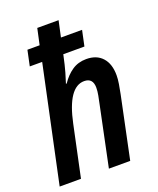

<svg xmlns="http://www.w3.org/2000/svg" viewBox="-141 -846 767 931"><g transform="rotate(-20 242.5 -380.0)"><path d="M4 0 131 -597H67L84 -677H147L165 -760H275L257 -677H366L349 -597H240Q228 -541 219 -510Q210 -479 203 -458H207Q231 -494 262.5 -515.5Q294 -537 336 -537Q389 -537 418.5 -504.5Q448 -472 448 -413Q448 -394 444 -369Q440 -344 435 -320L368 0H258L322 -307Q327 -330 331 -351Q335 -372 335 -390Q335 -440 290 -440Q207 -440 170 -264L114 0Z"/></g></svg>

Font: Noto Sans Condensed SemiBold
Style: Italic
Weight: 600
Width: 3
Italic angle: -12°
Designer: Monotype Design Team
Foundry: Monotype Imaging Inc.
Version: Version 2.013; ttfautohint (v1.8.4.7-5d5b)